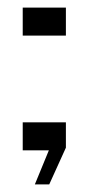

<svg xmlns="http://www.w3.org/2000/svg" viewBox="-20 -397 234 507"><path d="M72 90 109 0H40V-74H154V-7L110 90ZM40 -303V-377H154V-303Z"/></svg>

Font: Big Shoulders Text SC Thin
Style: Regular
Weight: 100
Designer: Patric King
Foundry: XO Type Co
Version: Version 2.002